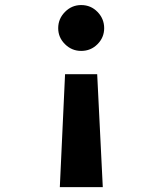

<svg xmlns="http://www.w3.org/2000/svg" viewBox="-20 -545 655 775"><path d="M307.7 -524.6Q346.7 -524.6 373.6 -496.9Q400.5 -469.2 400.5 -431.3Q400.5 -393.8 373.6 -366.7Q346.7 -339.5 307.7 -339.5Q269.7 -339.5 242.3 -366.7Q214.9 -393.8 214.9 -431.3Q214.9 -469.2 242.3 -496.9Q269.7 -524.6 307.7 -524.6ZM372.3 -245.6 394.9 210.3H221.5L242.6 -245.6Z"/></svg>

Font: FiraCode Nerd Font
Style: Bold
Weight: 700
Designer: Carrois Corporate, Edenspiekermann AG, Nikita Prokopov
Foundry: Carrois Corporate, Edenspiekermann AG, Nikita Prokopov
Version: Version 6.002;Nerd Fonts 2.1.0